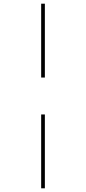

<svg xmlns="http://www.w3.org/2000/svg" viewBox="-20 -780 467 1040"><path d="M203 -360V-760H223V-360ZM203 240V-160H223V240Z"/></svg>

Font: Noto Serif Display ExtraCondensed ExtraLight
Style: Regular
Weight: 200
Width: 2
Designer: Monotype Design Team
Foundry: Monotype Imaging Inc.
Version: Version 2.009